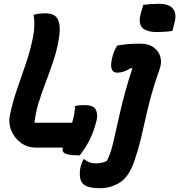

<svg xmlns="http://www.w3.org/2000/svg" viewBox="-20 -778 945 1012"><path d="M735 -752Q755 -755 776.5 -756.5Q798 -758 816 -758Q869 -758 890.5 -733.5Q912 -709 901 -663L889 -615Q870 -612 848.5 -610.5Q827 -609 809 -609Q751 -609 729.5 -632.5Q708 -656 722 -707ZM170 0Q124 0 89.5 -25.5Q55 -51 39 -91.5Q23 -132 33 -175Q49 -249 72.5 -315.5Q96 -382 118.5 -449Q141 -516 155 -588Q161 -618 161 -647Q161 -676 157 -700Q174 -705 189 -706.5Q204 -708 218 -708Q274 -708 287.5 -670Q301 -632 290 -573Q280 -512 260.5 -454.5Q241 -397 220.5 -343Q200 -289 183.5 -236Q167 -183 162 -131H360Q366 -150 370 -171.5Q374 -193 376 -219Q387 -222 399.5 -223Q412 -224 427 -224Q473 -224 485 -199.5Q497 -175 489 -143Q475 -87 454 -44Q433 -1 400 41Q358 41 338 36Q318 31 313 22.5Q308 14 311 2V0ZM720 -548Q762 -548 789 -529Q816 -510 825 -479.5Q834 -449 821 -413Q793 -334 776 -271Q759 -208 747 -153Q735 -98 722 -44Q709 10 688 71Q660 153 612.5 183.5Q565 214 506 214Q430 214 411 183Q403 171 401 147Q399 123 406 97Q409 87 412.5 78Q416 69 420 61H424Q440 74 454 78.5Q468 83 486 83Q501 83 515.5 80Q530 77 543 70Q557 44 566 14Q575 -16 587 -72Q601 -133 612.5 -184Q624 -235 639 -290Q654 -345 677 -416L672 -420Q650 -407 633 -401Q616 -395 598 -395Q554 -395 570 -468Q575 -492 582 -507.5Q589 -523 598 -538Q624 -543 656.5 -545.5Q689 -548 720 -548Z"/></svg>

Font: Recursive Sn Csl St
Style: Bold Italic
Weight: 700
Italic angle: -15°
Version: Version 1.079;hotconv 1.0.112;makeotfexe 2.5.65598; ttfautoh